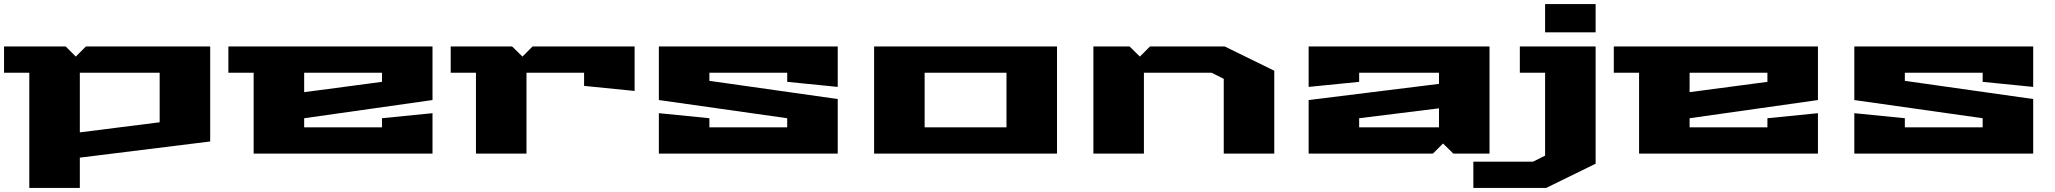

<svg xmlns="http://www.w3.org/2000/svg" viewBox="-20 -760 10170 950"><path d="M0 -400V-530H305L355 -480L405 -530H1020V-60L375 20V170H125V-400ZM375 -105 770 -155V-400H375Z M1110 -400V-530H2120V-265L1485 -175V-130H1870V-175L2120 -200V0H1235V-400ZM1485 -304 1870 -355V-400H1485Z M2210 -400V-530H2514L2565 -480L2615 -530H3120V-310L2870 -335V-400H2585V0H2335V-400Z M3240 0V-200L3490 -175V-130H3875V-175L3240 -265V-530H4125V-330L3875 -355V-400H3490V-360L4125 -270V0Z M4305 0V-530H5210V0ZM4555 -130H4960V-400H4555Z M5390 0V-530H5569L5620 -480L5670 -530H6040L6285 -410V0H6035V-370L5975 -400H5640V0Z M6455 0V-265L7100 -345V-400H6705V-355L6455 -330V-530H7350V0H7171L7120 -50L7070 0ZM6705 -130H7100V-224L6705 -175Z M7270 40H7565L7625 10V-400H7500V-530H7875V50L7630 170H7270ZM7625 -600V-740H7875V-600Z M7965 -400V-530H8975V-265L8340 -175V-130H8725V-175L8975 -200V0H8090V-400ZM8340 -304 8725 -355V-400H8340Z M9155 0V-200L9405 -175V-130H9790V-175L9155 -265V-530H10040V-330L9790 -355V-400H9405V-360L10040 -270V0Z"/></svg>

Font: Stalinist One
Style: Regular
Weight: 400
Designer: Jovanny Lemonad
Foundry: Alexey Maslov, Jovanny Lemonad
Version: Version 3.004